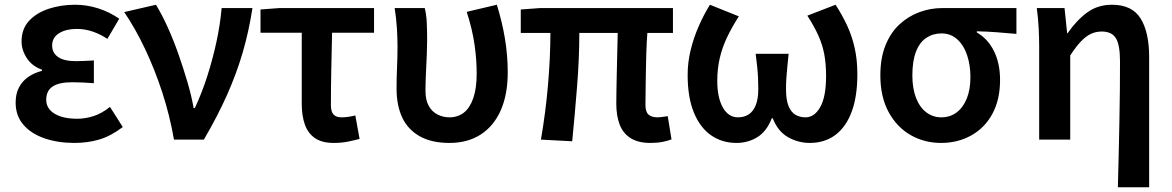

<svg xmlns="http://www.w3.org/2000/svg" viewBox="-20 -589 4944 810"><path d="M294 14Q224 14 167.5 -5.5Q111 -25 78.5 -63Q46 -101 46 -156Q46 -194 60.5 -221Q75 -248 100 -265Q125 -282 157 -290V-295Q115 -310 93 -344Q71 -378 71 -414Q71 -467 102.5 -501Q134 -535 185.5 -552Q237 -569 297 -569Q347 -569 395 -553.5Q443 -538 483 -510L433 -425Q403 -445 370.5 -456Q338 -467 303 -467Q259 -467 229.5 -449Q200 -431 200 -397Q200 -366 225 -348.5Q250 -331 301 -331Q318 -331 337 -332Q356 -333 376 -334V-238Q351 -240 328.5 -241Q306 -242 284 -242Q229 -242 202 -224Q175 -206 175 -168Q175 -131 210 -109.5Q245 -88 307 -88Q339 -88 374 -99Q409 -110 444 -138L498 -53Q446 -14 397.5 0Q349 14 294 14Z M714 0Q696 -103 664.5 -199.5Q633 -296 592 -382.5Q551 -469 504 -538L638 -569Q663 -528 687.5 -474Q712 -420 733 -360Q754 -300 771 -242Q788 -184 797 -133H802Q833 -200 855.5 -271Q878 -342 893.5 -414Q909 -486 915 -555H1045Q1030 -457 1004 -368Q978 -279 938.5 -190Q899 -101 840 0Z M1388 14Q1338 14 1308.5 -6.5Q1279 -27 1266 -64Q1253 -101 1253 -152V-451H1079V-549L1159 -555H1558V-451H1381Q1379 -369 1377.5 -290Q1376 -211 1376 -146Q1376 -117 1387.5 -105.5Q1399 -94 1420 -94Q1435 -94 1449 -96Q1463 -98 1479 -102L1497 -3Q1475 3 1447.5 8.5Q1420 14 1388 14Z M1876 14Q1801 14 1751 -14Q1701 -42 1677 -93Q1653 -144 1653 -215Q1653 -260 1655 -304.5Q1657 -349 1657 -393Q1657 -427 1654.5 -468.5Q1652 -510 1645 -555H1772Q1779 -526 1780.5 -492.5Q1782 -459 1782 -421Q1782 -395 1780.5 -358Q1779 -321 1777 -281Q1775 -241 1775 -205Q1775 -167 1789 -142Q1803 -117 1826.5 -105.5Q1850 -94 1876 -94Q1911 -94 1936.5 -113.5Q1962 -133 1976.5 -174.5Q1991 -216 1991 -279Q1991 -337 1982 -400.5Q1973 -464 1949 -539L2076 -569Q2098 -499 2110 -427.5Q2122 -356 2122 -284Q2122 -190 2092.5 -123.5Q2063 -57 2008 -21.5Q1953 14 1876 14Z M2724 14Q2672 14 2640 -6.5Q2608 -27 2594 -64Q2580 -101 2580 -152Q2580 -169 2580.5 -202Q2581 -235 2582 -278Q2583 -321 2584 -366Q2585 -411 2586 -450H2424Q2424 -343 2414.5 -224Q2405 -105 2394 7L2262 0Q2282 -115 2292 -232Q2302 -349 2302 -450H2177V-549L2259 -555H2819V-450H2711Q2708 -409 2706.5 -362Q2705 -315 2704.5 -271Q2704 -227 2703.5 -194Q2703 -161 2703 -146Q2703 -117 2716 -105.5Q2729 -94 2754 -94Q2767 -94 2797 -99L2813 -1Q2798 5 2775.5 9.5Q2753 14 2724 14Z M3087 14Q3026 14 2979.5 -18.5Q2933 -51 2907 -115Q2881 -179 2881 -273Q2881 -325 2893.5 -377Q2906 -429 2927.5 -478Q2949 -527 2975 -569L3097 -520Q3068 -475 3047.5 -432Q3027 -389 3016.5 -344Q3006 -299 3006 -248Q3006 -177 3029.5 -135.5Q3053 -94 3093 -94Q3119 -94 3138 -106Q3157 -118 3168 -144.5Q3179 -171 3179 -213Q3179 -238 3178 -260Q3177 -282 3174.5 -306.5Q3172 -331 3168 -362H3307Q3304 -331 3301.5 -306.5Q3299 -282 3297.5 -260Q3296 -238 3296 -213Q3296 -168 3306.5 -142Q3317 -116 3335.5 -105Q3354 -94 3378 -94Q3416 -94 3440.5 -137.5Q3465 -181 3465 -268Q3465 -319 3457.5 -359.5Q3450 -400 3432.5 -439Q3415 -478 3386 -523L3505 -569Q3533 -526 3553.5 -482Q3574 -438 3585.5 -387.5Q3597 -337 3597 -276Q3597 -182 3573 -117.5Q3549 -53 3504 -19.5Q3459 14 3396 14Q3348 14 3305 -10Q3262 -34 3240 -90H3236Q3214 -34 3174.5 -10Q3135 14 3087 14Z M3950 14Q3880 14 3822 -19Q3764 -52 3729 -116Q3694 -180 3694 -271Q3694 -344 3715.5 -397.5Q3737 -451 3774 -485.5Q3811 -520 3858 -537.5Q3905 -555 3956 -555H4268V-446Q4222 -450 4184 -453Q4146 -456 4101 -457V-452Q4147 -426 4173 -374Q4199 -322 4199 -252Q4199 -169 4167 -109.5Q4135 -50 4078 -18Q4021 14 3950 14ZM3951 -94Q3988 -94 4015.5 -114.5Q4043 -135 4058.5 -173Q4074 -211 4074 -264Q4074 -314 4060 -356Q4046 -398 4018.5 -423Q3991 -448 3952 -448Q3916 -448 3888 -429.5Q3860 -411 3844.5 -371.5Q3829 -332 3829 -271Q3829 -216 3844.5 -176Q3860 -136 3888 -115Q3916 -94 3951 -94Z M4696 201Q4698 135 4699.5 63.5Q4701 -8 4702.5 -78Q4704 -148 4704.5 -212.5Q4705 -277 4705 -331Q4705 -400 4687.5 -428Q4670 -456 4628 -456Q4603 -456 4582 -446Q4561 -436 4540 -414Q4519 -392 4495 -355V0H4364V-393Q4364 -427 4362 -468.5Q4360 -510 4354 -555H4471L4482 -449H4484Q4523 -505 4567.5 -537Q4612 -569 4671 -569Q4756 -569 4792 -511Q4828 -453 4828 -348V201Z"/></svg>

Font: Noto Sans HK SemiBold
Style: Regular
Weight: 600
Version: Version 2.004-H2;hotconv 1.0.118;makeotfexe 2.5.65603